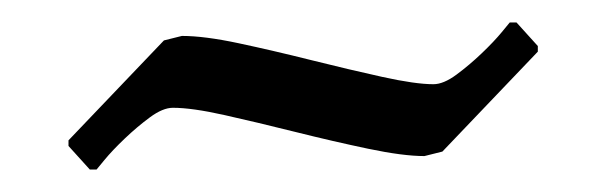

<svg xmlns="http://www.w3.org/2000/svg" viewBox="-20 -353 526 171"><path d="M60 -202 41 -223V-228L126 -317L142 -321Q162 -321 192.5 -314.5Q223 -308 257 -299.5Q291 -291 320.5 -284.5Q350 -278 366 -278Q375 -278 386.5 -286.5Q398 -295 409 -305.5Q420 -316 427 -324.5Q434 -333 434 -333H440L459 -312V-307L374 -218L358 -214Q339 -214 308 -220.5Q277 -227 243 -235.5Q209 -244 180 -250.5Q151 -257 134 -257Q125 -257 113.5 -248.5Q102 -240 91 -229.5Q80 -219 73 -210.5Q66 -202 66 -202Z"/></svg>

Font: Alegreya
Style: Italic
Weight: 400
Italic angle: -7°
Designer: Juan Pablo del Peral
Foundry: Huerta Tipografica
Version: Version 2.009